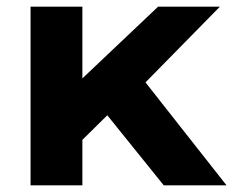

<svg xmlns="http://www.w3.org/2000/svg" viewBox="-20 -558 702 578"><path d="M303 -211 228 -137V0H72V-538H228V-322L456 -538H642L418 -310L662 0H473Z"/></svg>

Font: APTA Sans Regular
Style: Bold Italic
Weight: 700
Version: Version 7.200